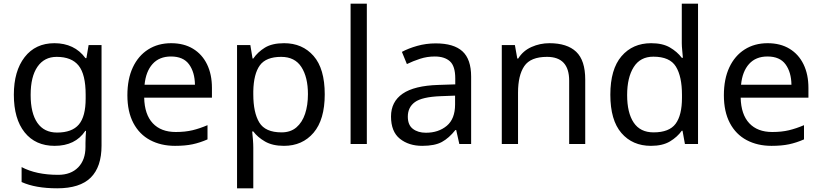

<svg xmlns="http://www.w3.org/2000/svg" viewBox="-20 -780 4450 1040"><path d="M275 -546Q328 -546 370.5 -526Q413 -506 443 -465H448L460 -536H530V9Q530 124 471.5 182Q413 240 290 240Q172 240 97 206V125Q176 167 295 167Q364 167 403.5 126.5Q443 86 443 16V-5Q443 -17 444 -39.5Q445 -62 446 -71H442Q388 10 276 10Q172 10 113.5 -63Q55 -136 55 -267Q55 -395 113.5 -470.5Q172 -546 275 -546ZM287 -472Q220 -472 183 -418.5Q146 -365 146 -266Q146 -167 182.5 -114.5Q219 -62 289 -62Q370 -62 407 -105.5Q444 -149 444 -246V-267Q444 -377 406 -424.5Q368 -472 287 -472Z M907 -546Q976 -546 1025.5 -516Q1075 -486 1101.5 -431.5Q1128 -377 1128 -304V-251H761Q763 -160 807.5 -112.5Q852 -65 932 -65Q983 -65 1022.5 -74.5Q1062 -84 1104 -102V-25Q1063 -7 1023 1.5Q983 10 928 10Q852 10 793.5 -21Q735 -52 702.5 -113.5Q670 -175 670 -264Q670 -352 699.5 -415Q729 -478 782.5 -512Q836 -546 907 -546ZM906 -474Q843 -474 806.5 -433.5Q770 -393 763 -321H1036Q1035 -389 1004 -431.5Q973 -474 906 -474Z M1519 -546Q1618 -546 1678.5 -477Q1739 -408 1739 -269Q1739 -132 1678.5 -61Q1618 10 1518 10Q1456 10 1415.5 -13.5Q1375 -37 1352 -68H1346Q1348 -51 1350 -25Q1352 1 1352 20V240H1264V-536H1336L1348 -463H1352Q1376 -498 1415 -522Q1454 -546 1519 -546ZM1503 -472Q1421 -472 1387.5 -426Q1354 -380 1352 -286V-269Q1352 -170 1384.5 -116.5Q1417 -63 1505 -63Q1554 -63 1585.5 -90Q1617 -117 1632.5 -163.5Q1648 -210 1648 -270Q1648 -362 1612.5 -417Q1577 -472 1503 -472Z M1967 0H1879V-760H1967Z M2340 -545Q2438 -545 2485 -502Q2532 -459 2532 -365V0H2468L2451 -76H2447Q2412 -32 2373.5 -11Q2335 10 2267 10Q2194 10 2146 -28.5Q2098 -67 2098 -149Q2098 -229 2161 -272.5Q2224 -316 2355 -320L2446 -323V-355Q2446 -422 2417 -448Q2388 -474 2335 -474Q2293 -474 2255 -461.5Q2217 -449 2184 -433L2157 -499Q2192 -518 2240 -531.5Q2288 -545 2340 -545ZM2366 -259Q2266 -255 2227.5 -227Q2189 -199 2189 -148Q2189 -103 2216.5 -82Q2244 -61 2287 -61Q2355 -61 2400 -98.5Q2445 -136 2445 -214V-262Z M2956 -546Q3052 -546 3101 -499.5Q3150 -453 3150 -349V0H3063V-343Q3063 -472 2943 -472Q2854 -472 2820 -422Q2786 -372 2786 -278V0H2698V-536H2769L2782 -463H2787Q2813 -505 2859 -525.5Q2905 -546 2956 -546Z M3506 10Q3406 10 3346 -59.5Q3286 -129 3286 -267Q3286 -405 3346.5 -475.5Q3407 -546 3507 -546Q3569 -546 3608.5 -523Q3648 -500 3673 -467H3679Q3678 -480 3675.5 -505.5Q3673 -531 3673 -546V-760H3761V0H3690L3677 -72H3673Q3649 -38 3609 -14Q3569 10 3506 10ZM3520 -63Q3605 -63 3639.5 -109.5Q3674 -156 3674 -250V-266Q3674 -366 3641 -419.5Q3608 -473 3519 -473Q3448 -473 3412.5 -416.5Q3377 -360 3377 -265Q3377 -169 3412.5 -116Q3448 -63 3520 -63Z M4138 -546Q4207 -546 4256.5 -516Q4306 -486 4332.5 -431.5Q4359 -377 4359 -304V-251H3992Q3994 -160 4038.5 -112.5Q4083 -65 4163 -65Q4214 -65 4253.5 -74.5Q4293 -84 4335 -102V-25Q4294 -7 4254 1.5Q4214 10 4159 10Q4083 10 4024.5 -21Q3966 -52 3933.5 -113.5Q3901 -175 3901 -264Q3901 -352 3930.5 -415Q3960 -478 4013.5 -512Q4067 -546 4138 -546ZM4137 -474Q4074 -474 4037.5 -433.5Q4001 -393 3994 -321H4267Q4266 -389 4235 -431.5Q4204 -474 4137 -474Z"/></svg>

Font: Noto Sans Khojki
Style: Regular
Weight: 400
Designer: Monotype Design Team
Foundry: Monotype Imaging Inc.
Version: Version 2.003; ttfautohint (v1.8.4.7-5d5b)